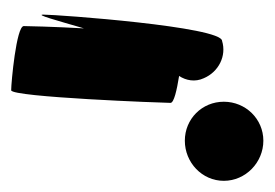

<svg xmlns="http://www.w3.org/2000/svg" viewBox="-92 -696 480 335"><g transform="rotate(90 147.5 -528.0)"><path d="M5 -364C5 -350 15 -387 29 -435C26 -381 25 -335 25 -330C25 -317 124 -308 137 -308C149 -308 159 -574 159 -586C159 -592 137 -597 112 -601C120 -613 123 -629 116 -644C105 -670 77 -684 51 -676C26 -676 5 -389 5 -364ZM157 -679C157 -641 187 -611 225 -611C263 -611 295 -641 295 -679C295 -717 263 -748 225 -748C187 -748 157 -717 157 -679Z"/></g></svg>

Font: Ampere
Style: UltCnd
Weight: 400
Version: Version 1